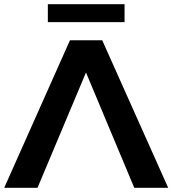

<svg xmlns="http://www.w3.org/2000/svg" viewBox="-28 -891 818 911"><path d="M380 -547 609 0H770L457 -700H304L-8 0H150ZM563 -786V-871H199V-786Z"/></svg>

Font: Montserrat-Alt1
Style: Bold
Weight: 700
Designer: Differentunic
Foundry: Differentunic
Version: Version 7.222